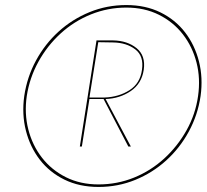

<svg xmlns="http://www.w3.org/2000/svg" viewBox="-20 -730 818 760"><path d="M334 -344 369 -563 428 -562Q481 -561 515.5 -534.5Q550 -508 542 -454Q535 -400 492.5 -373Q450 -346 394 -344ZM334 -338H390L488 -150H498L398 -338Q454 -340 497.5 -369.5Q541 -399 549 -454Q557 -510 520.5 -539.5Q484 -569 428 -570H370H362L296 -150H304ZM86 -350Q97 -422 132 -485.5Q167 -549 220 -597.5Q273 -646 340 -673Q407 -700 480 -700Q552 -700 609 -671.5Q666 -643 704 -594Q742 -545 758 -482Q774 -419 764 -350Q754 -278 718.5 -214.5Q683 -151 630 -102.5Q577 -54 510.5 -27Q444 0 370 0Q298 0 241 -28.5Q184 -57 146 -106Q108 -155 92 -218Q76 -281 86 -350ZM76 -350Q66 -278 82.5 -213Q99 -148 137.5 -98Q176 -48 235 -19Q294 10 370 10Q447 10 515.5 -18Q584 -46 638 -95Q692 -144 727.5 -209.5Q763 -275 774 -350Q784 -422 767.5 -487Q751 -552 712.5 -602Q674 -652 615 -681Q556 -710 480 -710Q403 -710 334.5 -682Q266 -654 212 -605Q158 -556 122.5 -490.5Q87 -425 76 -350Z"/></svg>

Font: Jost* 200 Hairline Italic
Style: Italic
Weight: 100
Italic angle: -10°
Version: Version 3.200; ttfautohint (v0.97) -l 8 -r 50 -G 200 -x 14 -